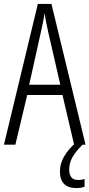

<svg xmlns="http://www.w3.org/2000/svg" viewBox="-20 -734 454 974"><path d="M356 0 297 -252H118L58 0H0L172 -714H241L414 0ZM224 -574Q218 -600 214 -622Q210 -644 206 -667Q200 -624 188 -574L128 -304H286ZM331 126Q331 179 376 179Q386 179 395 177.5Q404 176 409 174V213Q392 220 368 220Q284 220 284 135Q284 96 306 58.5Q328 21 366 -11L399 0Q363 35 347 64.5Q331 94 331 126Z"/></svg>

Font: Noto Sans Myanmar ExtraCondensed Light
Style: Regular
Weight: 300
Width: 2
Designer: Monotype Design Team
Foundry: Monotype Imaging Inc.
Version: Version 2.107; ttfautohint (v1.8.4.7-5d5b)